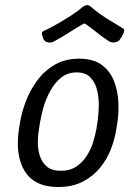

<svg xmlns="http://www.w3.org/2000/svg" viewBox="-20 -742 550 769"><path d="M446 -225Q440 -186 424.5 -145.5Q409 -105 381 -70.5Q353 -36 311.5 -14.5Q270 7 213 7Q167 7 136 -7Q105 -21 87 -45Q69 -69 60.5 -99Q52 -129 51.5 -161.5Q51 -194 56 -225L60 -250Q66 -289 82.5 -333.5Q99 -378 127.5 -417.5Q156 -457 198 -482Q240 -507 297 -507Q354 -507 387.5 -482Q421 -457 436.5 -417.5Q452 -378 454 -333.5Q456 -289 450 -250ZM370 -250Q374 -276 375.5 -310Q377 -344 370 -376.5Q363 -409 343.5 -430.5Q324 -452 287 -452Q250 -452 224 -430.5Q198 -409 180.5 -376.5Q163 -344 153.5 -310Q144 -276 140 -250L136 -225Q132 -203 131.5 -174.5Q131 -146 139 -119.5Q147 -93 167 -75.5Q187 -58 224 -58Q261 -58 286.5 -75.5Q312 -93 328.5 -119.5Q345 -146 353.5 -174.5Q362 -203 366 -225ZM473 -628Q481 -624 475 -609.5Q469 -595 460 -584V-583Q455 -577 446.5 -574Q438 -571 429.5 -572Q421 -573 416 -577Q390 -594 369 -611Q348 -628 323 -646Q318 -649 313 -646Q282 -628 255.5 -611Q229 -594 198 -577Q188 -570 174 -572Q160 -574 155 -584L154 -585Q150 -596 148 -605Q146 -614 155 -618Q179 -629 208 -645.5Q237 -662 265 -680Q293 -698 311 -714Q322 -722 330 -721.5Q338 -721 345 -714Q374 -689 409 -667Q444 -645 473 -628Z"/></svg>

Font: Winky Sans Light
Style: Italic
Weight: 300
Italic angle: -8.97852°
Designer: Simon Atzbach
Foundry: typofactur
Version: Version 1.205